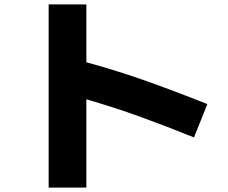

<svg xmlns="http://www.w3.org/2000/svg" viewBox="-20 -798 1040 876"><path d="M374 58H202V-778H374V-514Q520 -474 657 -425Q794 -376 926 -323L865 -171Q744 -220 623 -264Q502 -308 374 -345Z"/></svg>

Font: Murecho ExtraBold
Style: Regular
Weight: 800
Designer: Neil Summerour
Foundry: Positype
Version: Version 1.010; ttfautohint (v1.8.3)